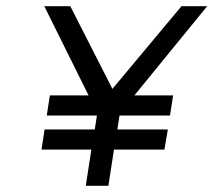

<svg xmlns="http://www.w3.org/2000/svg" viewBox="-20 -600 689 620"><path d="M123 -580 266 -292H141L131 -227H293L286 -182H124L114 -117H275L257 0H330L348 -117H511L522 -182H359L366 -227H529L539 -292H414L649 -580H566L343 -313L207 -580Z"/></svg>

Font: Charger Pro
Style: ExtObl
Weight: 400
Designer: Jasper
Foundry: Cannot Into Space Fonts
Version: Version 1.09